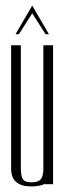

<svg xmlns="http://www.w3.org/2000/svg" viewBox="-20 -663 232 691"><path d="M171 -500V0H141V-1Q121 8 93 8Q20 8 20 -56V-500H55V-60Q55 -30 62 -18.5Q69 -7 92 -7Q115 -7 124.5 -15.5Q134 -24 136 -48V-500ZM36 -540 96 -643 156 -540H144L96 -615L48 -540Z"/></svg>

Font: Dorsa
Style: Regular
Weight: 400
Version: Version 1.002